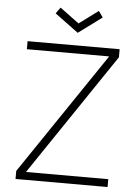

<svg xmlns="http://www.w3.org/2000/svg" viewBox="-62 -994 749 1041"><g transform="rotate(5 313.0 -473.5)"><path d="M225 -946.9 329.2 -869.8 433.3 -946.9 457.3 -913.5 329.2 -818.8 201 -913.5ZM115.6 -42.7 563.5 -706.2V-750H62.5V-706.2H510.4L62.5 -43.8V0H563.5V-42.7Z"/></g></svg>

Font: Manrope Thin
Style: Regular
Weight: 100
Width: 4
Designer: Michael Sharanda
Foundry: Michael Sharanda
Version: Version 2.000;PS 002.000;hotconv 1.0.88;makeotf.lib2.5.64775